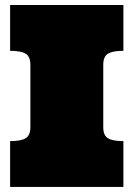

<svg xmlns="http://www.w3.org/2000/svg" viewBox="-20 -739 528 759"><path d="M20 0V-181.2Q63 -181.2 81.5 -192.6Q100.1 -204.1 100.1 -235.8V-482.9Q100.1 -515.1 81.5 -526.6Q63 -538.1 20 -538.1V-719.2H467.8V-538.1Q424.8 -538.1 406.5 -526.6Q388.2 -515.1 388.2 -482.9V-235.8Q388.2 -204.1 406.5 -192.6Q424.8 -181.2 467.8 -181.2V0Z"/></svg>

Font: Ultra
Style: Regular
Weight: 400
Designer: Astigmatic (AOETI)
Foundry: Astigmatic (AOETI)
Version: Version 1.001